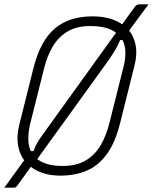

<svg xmlns="http://www.w3.org/2000/svg" viewBox="-34 -796 710 892"><path d="M396 -720Q480 -720 534 -683Q547 -702 560.5 -720.5Q574 -739 587 -757Q596 -770 601 -773Q606 -776 616 -776H656Q633 -745 610.5 -714.5Q588 -684 566 -654Q589 -625 596.5 -584.5Q604 -544 591 -492L525 -228Q502 -134 462 -79.5Q422 -25 367.5 -2.5Q313 20 246 20Q163 20 109 -21Q92 3 80 20Q68 37 48 64Q41 73 38 74.5Q35 76 28 76H-14Q13 38 34.5 9Q56 -20 76 -48L78 -52Q56 -82 49.5 -123Q43 -164 55 -214L121 -478Q153 -606 220 -663Q287 -720 396 -720ZM106 -220Q98 -186 97.5 -153Q97 -120 109 -94H122Q128 -113 138.5 -131.5Q149 -150 169 -177L505 -644Q486 -659 456 -667Q426 -675 385 -675Q322 -675 279.5 -649.5Q237 -624 211 -580Q185 -536 171 -479ZM461 -503Q381 -392 300 -280Q219 -168 139 -57Q158 -42 187 -33.5Q216 -25 257 -25Q323 -25 366 -51.5Q409 -78 435 -123.5Q461 -169 475 -227L540 -486Q549 -521 548.5 -553Q548 -585 535 -610H524Q516 -589 501 -563.5Q486 -538 461 -503Z"/></svg>

Font: Recursive Mn Lnr St Lt
Style: Italic
Weight: 300
Italic angle: -15°
Monospace: yes
Version: Version 1.079;hotconv 1.0.112;makeotfexe 2.5.65598; ttfautoh